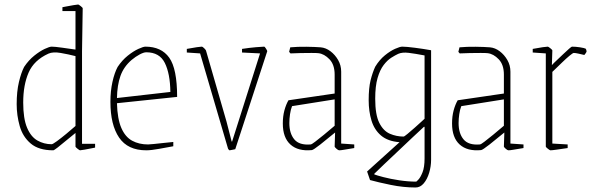

<svg xmlns="http://www.w3.org/2000/svg" viewBox="-20 -657 2637 852"><path d="M209 -450Q223 -450 255 -445.5Q287 -441 315 -437V-608H257V-625Q257 -625 272.5 -628Q288 -631 305.5 -634Q323 -637 327 -637Q329 -637 338 -630Q347 -623 347 -620L344 -430V-19H402V-2Q402 -2 387 1Q372 4 355.5 7Q339 10 335 10Q333 10 324 3Q315 -4 315 -7V-67Q296 -52 274.5 -34Q253 -16 236.5 -3Q220 10 216 10Q152 10 116.5 -20Q81 -50 67.5 -97.5Q54 -145 54 -195Q54 -251 64 -293Q74 -335 87 -360Q107 -390 132 -410Q157 -430 178.5 -440Q200 -450 209 -450ZM195 -419Q131 -390 107 -335Q83 -280 83 -202Q83 -131 100 -90.5Q117 -50 146 -33.5Q175 -17 209 -17Q214 -17 232.5 -30.5Q251 -44 274 -63Q297 -82 315 -98V-408Q284 -416 249.5 -422Q215 -428 195 -419Z M749 -8Q721 -3 686 3.5Q651 10 629 10Q547 10 508.5 -46.5Q470 -103 470 -205Q470 -253 479 -293.5Q488 -334 502 -360Q522 -390 547 -410Q572 -430 594 -440Q616 -450 625 -450Q696 -450 731 -401Q766 -352 766 -227L499 -199Q501 -129 518.5 -89Q536 -49 566.5 -32.5Q597 -16 637 -16Q641 -16 662.5 -18Q684 -20 709.5 -23Q735 -26 749 -27ZM564 -391Q529 -361 514.5 -320Q500 -279 499 -222L736 -249Q735 -330 711.5 -377.5Q688 -425 629 -425Q618 -425 600 -415.5Q582 -406 564 -391Z M999 10Q997 10 994.5 6.5Q992 3 992 3L868 -420L809 -424V-440Q836 -445 853 -447.5Q870 -450 875 -450Q879 -450 886 -443Q893 -436 894 -433L985 -118L1008 -29H1010L1134 -420L1054 -424V-440Q1086 -445 1115.5 -447.5Q1145 -450 1152 -450Q1155 -450 1160.5 -441Q1166 -432 1166 -430L1024 5Q1024 5 1012.5 7.5Q1001 10 999 10Z M1364 9Q1303 15 1269 -15.5Q1235 -46 1235 -109Q1235 -141 1242 -167Q1249 -193 1260 -212L1465 -242V-326Q1465 -370 1442 -394Q1419 -418 1393 -421Q1385 -422 1362 -422Q1339 -422 1313 -421.5Q1287 -421 1269 -420L1263 -427L1268 -447Q1301 -450 1339.5 -449.5Q1378 -449 1403 -447Q1426 -445 1446.5 -429.5Q1467 -414 1480.5 -390.5Q1494 -367 1494 -339V-20L1552 -16V0Q1521 5 1506.5 7.5Q1492 10 1485 10Q1481 10 1473 3Q1465 -4 1465 -7L1467 -69Q1431 -39 1401 -15.5Q1371 8 1364 9ZM1264 -111Q1264 -65 1286 -38.5Q1308 -12 1358 -16Q1363 -16 1379 -28.5Q1395 -41 1418 -59.5Q1441 -78 1465 -99V-216L1276 -186Q1270 -171 1267 -150.5Q1264 -130 1264 -111Z M1824 175Q1770 175 1714 163.5Q1658 152 1622 142L1609 104L1753 -26Q1701 -30 1671 -55.5Q1641 -81 1628.5 -122Q1616 -163 1616 -212Q1616 -267 1624.5 -301Q1633 -335 1645 -361Q1664 -392 1688 -411.5Q1712 -431 1733.5 -440.5Q1755 -450 1765 -450Q1783 -450 1821.5 -445Q1860 -440 1893 -434V52Q1893 81 1884.5 109.5Q1876 138 1860.5 156.5Q1845 175 1824 175ZM1771 -51Q1774 -51 1788.5 -63Q1803 -75 1820.5 -90.5Q1838 -106 1851 -118Q1864 -130 1864 -130V-411Q1822 -419 1793.5 -422.5Q1765 -426 1747 -418Q1734 -412 1716.5 -401Q1699 -390 1682.5 -368.5Q1666 -347 1655.5 -311Q1645 -275 1645 -219Q1645 -148 1663 -112Q1681 -76 1710 -63.5Q1739 -51 1771 -51ZM1827 149Q1828 149 1837 139.5Q1846 130 1855 107.5Q1864 85 1864 46V-93L1862 -95Q1842 -77 1811 -47.5Q1780 -18 1746 14Q1712 46 1683.5 73Q1655 100 1641 114V117Q1651 121 1681.5 129Q1712 137 1751.5 143Q1791 149 1827 149Z M2115 9Q2054 15 2020 -15.5Q1986 -46 1986 -109Q1986 -141 1993 -167Q2000 -193 2011 -212L2216 -242V-326Q2216 -370 2193 -394Q2170 -418 2144 -421Q2136 -422 2113 -422Q2090 -422 2064 -421.5Q2038 -421 2020 -420L2014 -427L2019 -447Q2052 -450 2090.5 -449.5Q2129 -449 2154 -447Q2177 -445 2197.5 -429.5Q2218 -414 2231.5 -390.5Q2245 -367 2245 -339V-20L2303 -16V0Q2272 5 2257.5 7.5Q2243 10 2236 10Q2232 10 2224 3Q2216 -4 2216 -7L2218 -69Q2182 -39 2152 -15.5Q2122 8 2115 9ZM2015 -111Q2015 -65 2037 -38.5Q2059 -12 2109 -16Q2114 -16 2130 -28.5Q2146 -41 2169 -59.5Q2192 -78 2216 -99V-216L2027 -186Q2021 -171 2018 -150.5Q2015 -130 2015 -111Z M2422 10Q2420 10 2411 3Q2402 -4 2402 -7V-420L2344 -424V-440Q2371 -445 2388 -447.5Q2405 -450 2411 -450Q2413 -450 2422 -443Q2431 -436 2431 -433L2429 -368Q2436 -376 2450 -389Q2464 -402 2479 -416.5Q2494 -431 2505 -440.5Q2516 -450 2518 -450Q2535 -450 2554 -447Q2573 -444 2579 -441Q2580 -440 2581.5 -436Q2583 -432 2583 -429Q2583 -427 2579.5 -421.5Q2576 -416 2573 -413Q2560 -416 2547 -419Q2534 -422 2526 -422Q2522 -422 2507 -409.5Q2492 -397 2474.5 -380Q2457 -363 2444 -350.5Q2431 -338 2431 -338V-20L2499 -16V0Q2471 4 2450.5 7Q2430 10 2422 10Z"/></svg>

Font: Grenze Gotisch Thin
Style: Regular
Weight: 100
Designer: Renata Polastri
Foundry: Omnibus-Type
Version: Version 1.001